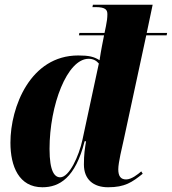

<svg xmlns="http://www.w3.org/2000/svg" viewBox="-20 -780 725 810"><path d="M159 10C230 10 298 -29 337 -184H343C338 -152 334 -130 334 -86C334 -23 374 10 436 10C507 10 537 -11 582 -47L576 -57C562 -45 535 -23 512 -23C490 -23 479 -36 479 -66C479 -94 495 -159 503 -195L597 -631H683L685 -641H599L624 -760H372L370 -750H384C427 -750 433 -737 433 -720C433 -705 431 -689 427 -670L421 -641H315L313 -631H419L410 -585C408 -573 402 -543 400 -526C376 -541 355 -546 310 -546C108 -546 24 -329 24 -178C24 -78 60 10 159 10ZM234 -32C211 -32 189 -55 189 -152C189 -336 263 -532 354 -532C372 -532 386 -525 397 -512L328 -191C313 -121 272 -32 234 -32Z"/></svg>

Font: Noto Serif Display Condensed Black
Style: Italic
Weight: 900
Width: 3
Italic angle: -12°
Designer: Monotype Design Team
Foundry: Monotype Imaging Inc.
Version: Version 2.009